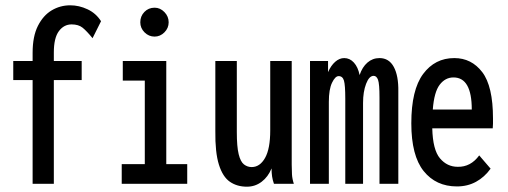

<svg xmlns="http://www.w3.org/2000/svg" viewBox="-20 -693 1915 724"><path d="M103 0V-391H30V-463H103V-494Q103 -556 123 -595.5Q143 -635 175 -654Q207 -673 245 -673Q278 -673 310 -658Q342 -643 361 -613L329 -549Q307 -576 291.5 -588.5Q276 -601 250 -601Q221 -601 202 -575.5Q183 -550 183 -495V-463H288V-391H183V0Z M439 0V-74H526V-389H443V-463H607V-74H686V0ZM563 -555Q541 -555 525 -571Q509 -587 509 -609Q509 -632 524.5 -648Q540 -664 563 -664Q584 -664 600 -647.5Q616 -631 616 -609Q616 -587 600 -571Q584 -555 563 -555Z M911 11Q874 11 847 -7.5Q820 -26 805.5 -72Q791 -118 792 -199V-463H873V-195Q873 -140 880 -111.5Q887 -83 900 -73Q913 -63 929 -63Q960 -63 979.5 -97.5Q999 -132 999 -201V-463H1080V-72Q1080 -53 1081 -35.5Q1082 -18 1088 0H1013Q1008 -14 1006 -27.5Q1004 -41 1004 -58Q991 -26 966.5 -7.5Q942 11 911 11Z M1149 0V-463H1217V-421Q1228 -446 1244 -460Q1260 -474 1278 -474Q1299 -474 1314.5 -457Q1330 -440 1336 -410Q1346 -440 1365.5 -457Q1385 -474 1411 -474Q1447 -474 1465 -440.5Q1483 -407 1482 -348V0H1411V-326Q1411 -377 1405.5 -392Q1400 -407 1389 -407Q1372 -407 1360.5 -377Q1349 -347 1349 -305V0H1282V-321Q1282 -372 1277 -389Q1272 -406 1257 -406Q1244 -406 1232 -381Q1220 -356 1220 -309V0Z M1703 10Q1624 10 1577.5 -48Q1531 -106 1531 -228Q1531 -354 1575.5 -414Q1620 -474 1693 -474Q1758 -474 1798.5 -421Q1839 -368 1839 -246Q1839 -236 1839 -226.5Q1839 -217 1838 -209H1610Q1612 -128 1639 -96Q1666 -64 1706 -64Q1755 -63 1787 -107L1830 -57Q1807 -25 1775 -7.5Q1743 10 1703 10ZM1612 -280H1759Q1759 -401 1690 -401Q1659 -401 1638 -373.5Q1617 -346 1612 -280Z"/></svg>

Font: Inconsolata Condensed SemiBold
Style: Regular
Weight: 600
Width: 3
Monospace: yes
Designer: Raph Levien, Cyreal, Brenton Simpson
Foundry: Raph Levien, Cyreal, Google
Version: Version 3.100; ttfautohint (v1.8.4.7-5d5b)